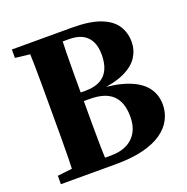

<svg xmlns="http://www.w3.org/2000/svg" viewBox="-119 -769 857 880"><g transform="rotate(-20 309.0 -328.5)"><path d="M31 0V-41L160 -56H177V0ZM101 0Q103 -47 104 -99Q105 -151 105 -205.5Q105 -260 105 -312V-347Q105 -399 105 -452.5Q105 -506 104 -558.5Q103 -611 101 -657H264Q262 -611 261 -559Q260 -507 260 -453.5Q260 -400 260 -347V-315Q260 -262 260 -207Q260 -152 261 -99.5Q262 -47 264 0ZM181 0V-45H291Q360 -45 398 -81Q436 -117 436 -182Q436 -253 400 -287.5Q364 -322 289 -322H181V-364H284Q326 -364 354 -378.5Q382 -393 396 -422Q410 -451 410 -494Q410 -534 396.5 -560Q383 -586 357.5 -599Q332 -612 293 -612H181V-657H324Q411 -657 462.5 -637Q514 -617 536.5 -582Q559 -547 559 -503Q559 -463 537.5 -429.5Q516 -396 468 -373.5Q420 -351 339 -343V-351Q425 -347 482 -326Q539 -305 567 -269Q595 -233 595 -183Q595 -146 578 -112.5Q561 -79 525 -53.5Q489 -28 432.5 -14Q376 0 298 0ZM31 -616V-657H177V-601H160Z"/></g></svg>

Font: Source Serif 4 36pt
Style: Bold
Weight: 700
Designer: Frank Grießhammer
Foundry: Adobe Systems Incorporated
Version: Version 4.004;hotconv 1.0.116;makeotfexe 2.5.65601